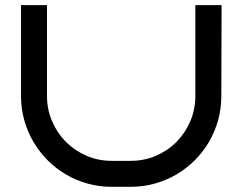

<svg xmlns="http://www.w3.org/2000/svg" viewBox="-20 -720 934 740"><path d="M834 -700.2 833 -350.1Q833 -301.3 820.6 -256.6Q808.1 -211.9 785.4 -173.1Q762.7 -134.3 730.7 -102.3Q698.7 -70.3 659.9 -47.6Q621.1 -24.9 576.7 -12.5Q532.2 0 483.9 0H410.2Q361.8 0 317.1 -12.5Q272.5 -24.9 233.6 -47.9Q194.8 -70.8 163.1 -102.8Q131.3 -134.8 108.6 -173.6Q85.9 -212.4 73.5 -257.1Q61 -301.8 61 -350.1V-700.2H161.1V-350.1Q161.1 -298.3 180.7 -252.7Q200.2 -207 234.1 -173.1Q268.1 -139.2 313.5 -119.6Q358.9 -100.1 410.2 -100.1H483.9Q535.6 -100.1 581.1 -119.6Q626.5 -139.2 660.2 -173.1Q693.8 -207 713.4 -252.7Q732.9 -298.3 732.9 -350.1V-700.2H833Z"/></svg>

Font: Bruno Ace SC
Style: Regular
Weight: 400
Designer: Astigmatic (AOETI)
Foundry: Astigmatic (AOETI)
Version: Version 1.000